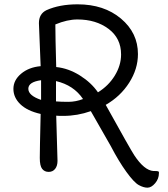

<svg xmlns="http://www.w3.org/2000/svg" viewBox="-20 -785 779 888"><path d="M236 -672Q236 -615 240 -475Q297 -469 349.5 -436Q402 -403 433 -358Q482 -388 511 -435.5Q540 -483 540 -533Q540 -608 482 -651.5Q424 -695 338 -695Q291 -695 236 -672ZM239 -410V-316Q262 -314 296 -314Q330 -314 364 -327Q321 -391 239 -410ZM170 -323V-414Q111 -406 111 -374.5Q111 -343 170 -323ZM698 6Q715 6 715 11V16Q715 42 697.5 62.5Q680 83 662 83Q644 83 622 71Q600 59 564.5 10Q529 -39 492 -110L400 -271Q338 -249 273 -249Q247 -249 240 -250L246 -41Q246 -18 235 -4Q224 10 205 10Q186 10 175 -4Q164 -18 164 -54.5Q164 -91 168 -258Q106 -272 74 -303Q42 -334 42 -374Q42 -414 77.5 -444Q113 -474 168 -479L160 -678Q160 -721 195 -738Q255 -765 339 -765Q461 -765 539.5 -699Q618 -633 618 -535Q618 -466 577.5 -402.5Q537 -339 469 -300Q582 -96 601 -67Q647 3 690 6Z"/></svg>

Font: Delius Swash Caps
Style: Regular
Weight: 400
Designer: Natalia Raices
Foundry: Natalia Raices
Version: Version 1.002